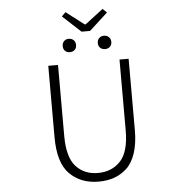

<svg xmlns="http://www.w3.org/2000/svg" viewBox="-66 -1113 1132 1188"><g transform="rotate(-5 500.0 -519.0)"><path d="M499 12.7Q388.7 12.7 319.3 -56.2Q250 -125 250 -285.2V-728.5H310.5V-288.1Q310.5 -155.3 362.3 -98.1Q414.1 -41 499 -41Q585 -41 638.7 -98.1Q692.4 -155.3 692.4 -288.1V-728.5H749V-285.2Q749 -202.1 729 -142.1Q709 -82 672.9 -49.3Q636.7 -16.6 593.8 -2Q550.8 12.7 499 12.7ZM473.6 -920.9 360.4 -1025.4 384.8 -1049.8 497.1 -963.9H502.9L615.2 -1049.8L640.6 -1025.4L526.4 -920.9ZM420.9 -812Q409.2 -800.8 390.6 -800.8Q372.1 -800.8 360.8 -812Q349.6 -823.2 349.6 -841.8Q349.6 -860.4 360.8 -872.1Q372.1 -883.8 390.6 -883.8Q409.2 -883.8 420.9 -872.1Q432.6 -860.4 432.6 -841.8Q432.6 -823.2 420.9 -812ZM639.6 -812Q627.9 -800.8 609.4 -800.8Q590.8 -800.8 579.1 -812Q567.4 -823.2 567.4 -841.8Q567.4 -860.4 579.1 -872.1Q590.8 -883.8 609.4 -883.8Q627.9 -883.8 639.6 -872.1Q651.4 -860.4 651.4 -841.8Q651.4 -823.2 639.6 -812Z"/></g></svg>

Font: GenEi Gothic M Light
Style: Regular
Weight: 300
Designer: o_tamon (Modified); [Source Han Sans]
Ryoko NISHIZUKA  (kana & ideographs); Paul D. Hunt (Latin, Greek & Cyrillic); Wenl
Version: Version 1.1a;Original Version 1.004